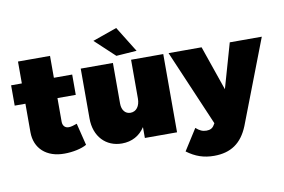

<svg xmlns="http://www.w3.org/2000/svg" viewBox="-95 -949 1956 1322"><g transform="rotate(-10 883.0 -288.0)"><path d="M407 -178C386 -170 364 -164 351 -164C324 -163 307 -181 307 -210V-375H435V-517H307V-670H83V-517H8V-375H83V-176C83 -62 164 11 289 10C347 10 409 -3 445 -24Z M900 -601 789 -780 619 -720 757 -591ZM852 -547V-276C852 -223 826 -188 785 -188C749 -188 725 -217 725 -263V-547H500V-198C500 -72 579 10 691 10C761 10 816 -21 852 -76V0H1077V-547Z M1541 38 1766 -547H1542L1453 -235L1345 -547H1114L1341 -17L1333 -4C1322 15 1305 24 1279 24C1252 24 1230 14 1206 -8L1112 140C1171 184 1229 204 1301 204C1418 204 1495 152 1541 38Z"/></g></svg>

Font: Montserrat-Arabic Black
Style: Regular
Weight: 900
Designer: Mohamed Gaber
Foundry: Kief Type Foundry
Version: Version 5.008;PS 005.008;hotconv 1.0.88;makeotf.lib2.5.64775